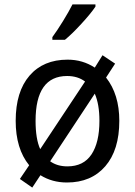

<svg xmlns="http://www.w3.org/2000/svg" viewBox="-20 -816 610 869"><path d="M283 10Q216 10 163 -23L126 33L70 -6L112 -68Q51 -143 51 -269Q51 -401 113.5 -473.5Q176 -546 286 -546Q354 -546 409 -510L444 -566L501 -528L460 -465Q520 -389 520 -269Q520 -137 456.5 -63.5Q393 10 283 10ZM162 -141 365 -447Q332 -472 284 -472Q141 -472 141 -269Q141 -187 162 -141ZM409 -392 207 -86Q239 -63 285 -63Q358 -63 394 -117Q430 -171 430 -269Q430 -344 409 -392ZM412 -786Q392 -756 349 -709Q306 -662 274 -636H217V-648Q239 -678 265.5 -721Q292 -764 308 -796H412Z"/></svg>

Font: Noto Sans Display
Style: Regular
Weight: 400
Designer: Monotype Design team
Foundry: Monotype Imaging Inc.
Version: Version 1.000